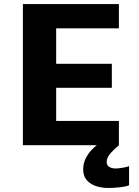

<svg xmlns="http://www.w3.org/2000/svg" viewBox="-20 -720 690 952"><path d="M93.5 0V-700H569.5V-579.5H258.5V-403.5H534.5V-284.5H258.5V-120.5H569.5V0ZM620 103V198.5Q604 205.5 573.8 208.8Q543.5 212 516 212Q484.5 212 456.2 202.8Q428 193.5 410.2 173.2Q392.5 153 392.5 120.5Q392.5 91 404.2 67Q416 43 431.8 26Q447.5 9 460 0H570Q549.5 16 529.2 38.5Q509 61 509 82.5Q509 101.5 523.2 108.5Q537.5 115.5 552 115.5Q565 115.5 588.2 111.8Q611.5 108 620 103Z"/></svg>

Font: Trispace
Style: Bold
Weight: 700
Designer: Tyler Finck
Foundry: Etcetera Type Company
Version: Version 1.210; ttfautohint (v1.8.3)